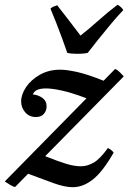

<svg xmlns="http://www.w3.org/2000/svg" viewBox="-45 -767 535 799"><path d="M-25 -12 315 -358Q254 -381 213 -390Q172 -399 146 -399Q100 -399 92 -374Q114 -372 131.5 -359.5Q149 -347 149 -324Q149 -307 138 -293.5Q127 -280 104 -280Q77 -280 60 -299.5Q43 -319 43 -345Q43 -374 63.5 -404.5Q84 -435 121 -456Q158 -477 206 -477Q232 -477 275.5 -467.5Q319 -458 386 -431L434 -480Q443 -477 454.5 -465.5Q466 -454 470 -449L143 -117Q196 -96 230 -85.5Q264 -75 292 -75Q318 -75 344.5 -90Q371 -105 404 -151Q420 -143 428 -132Q383 -53 342 -20.5Q301 12 258 12Q224 12 177.5 -5Q131 -22 72 -44L18 11Q11 11 -5 1Q-21 -9 -25 -12ZM165 -731Q171 -737 178.5 -740Q186 -743 193 -745Q218 -713 243.5 -680Q269 -647 290 -619Q326 -647 365 -682Q404 -717 444 -747Q450 -745 457.5 -738Q465 -731 468 -725Q444 -700 416 -666.5Q388 -633 362.5 -601Q337 -569 320 -547Q303 -543 277 -543Q251 -543 235 -547Q226 -573 214 -606Q202 -639 189 -672Q176 -705 165 -731Z"/></svg>

Font: Tiro Bangla
Style: Italic
Weight: 400
Italic angle: -11°
Designer: Bangla: John Hudson & Fiona Ross, assisted by Neelakash Kshetrimayum. Latin: John Hudson with Paul Hanslow, assisted by 
Foundry: Tiro Typeworks Ltd.
Version: Version 1.60